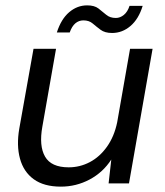

<svg xmlns="http://www.w3.org/2000/svg" viewBox="-20 -684 615 716"><path d="M207 12Q144 12 106 -15.5Q68 -43 54.5 -92.5Q41 -142 52 -205L105 -502H189L138 -212Q125 -140 148 -100Q171 -60 236 -60Q278 -60 315 -79.5Q352 -99 379 -137Q406 -175 417 -228L465 -502H549L461 0H385L395 -89Q364 -41 314 -14.5Q264 12 207 12ZM192 -563Q208 -613 238 -638.5Q268 -664 305 -664Q332 -664 347 -652.5Q362 -641 376 -629Q390 -617 412 -617Q428 -617 442 -628.5Q456 -640 463 -662H512Q497 -613 466.5 -587Q436 -561 398 -561Q371 -561 355 -573Q339 -585 325.5 -596.5Q312 -608 291 -608Q274 -608 261 -597Q248 -586 240 -563Z"/></svg>

Font: DM Sans 16pt
Style: Italic
Weight: 400
Italic angle: -10°
Version: Version 4.004;gftools[0.9.30]